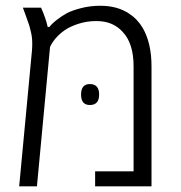

<svg xmlns="http://www.w3.org/2000/svg" viewBox="-20 -660 641 680"><path d="M47.9 0 93.3 -481.9Q93.8 -488.8 94 -494.6Q94.2 -500.5 94.2 -506.3Q94.2 -519.5 92.5 -531.5Q90.8 -543.5 86.4 -559.1Q85.9 -563 82 -574.5Q78.1 -585.9 74 -597.2Q69.8 -608.4 69.3 -610.4Q67.4 -616.2 65.2 -621.6Q63 -627 61 -632.8H125.5Q143.1 -592.8 148.9 -564.5H155.3Q161.6 -574.2 180.2 -588.9Q198.7 -603.5 217.8 -613.8Q236.8 -623.5 268.6 -631.6Q300.3 -639.6 335.4 -639.6Q395 -639.6 436.5 -612.3Q467.3 -592.3 485.8 -560.5Q516.6 -506.8 516.6 -425.3V0H316.9V-53.2H453.1V-425.3Q453.1 -505.9 415 -546.4Q398.9 -564.9 375.7 -575.2Q352.5 -585.4 320.8 -585.4Q287.6 -585.4 257.6 -575.7Q227.5 -565.9 209.5 -553.2Q192.4 -541.5 178.7 -526.1Q165 -510.7 157.2 -493.7L110.8 0ZM298.3 -288.1Q267.1 -288.1 267.1 -325.2Q267.1 -362.3 298.3 -362.3Q331.1 -362.3 331.1 -325.2Q331.1 -288.1 298.3 -288.1Z"/></svg>

Font: Open Sans Light
Style: Regular
Weight: 300
Designer: Monotype Design Team
Foundry: Monotype Imaging Inc.
Version: Version 3.000; ttfautohint (v1.8.4)